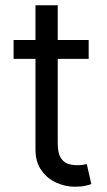

<svg xmlns="http://www.w3.org/2000/svg" viewBox="-20 -696 404 723"><path d="M261.4 7.1Q225.9 7.1 191.9 -8.2Q158 -23.4 135.8 -54.7Q113.6 -85.9 113.6 -133.5V-474.4H31.2V-545.5H113.6V-676.1H197.4V-545.5H313.9V-474.4H197.4V-156.2Q197.4 -120.7 207.9 -103.2Q218.4 -85.6 234.9 -79.7Q251.4 -73.9 269.9 -73.9Q283.7 -73.9 292.6 -75.5Q301.5 -77.1 306.8 -78.1L323.9 -2.8Q315.3 0.4 300.1 3.7Q284.8 7.1 261.4 7.1Z"/></svg>

Font: Linik Sans
Style: Regular
Weight: 400
Designer: Rasmus Andersson (font), Marc Monis (original base), Kil Hyung-jin (Pretendard portions), Cristiano Sobral (main changes
Foundry: rsms
Version: Version 3.018;May 31, 2022;FontCreator 14.0.0.2814 64-bit; t